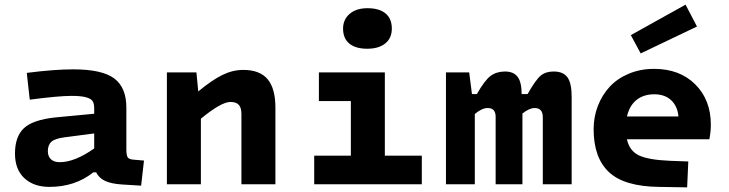

<svg xmlns="http://www.w3.org/2000/svg" viewBox="-20 -786 3109 819"><path d="M519 -148.9Q519 -123.5 524.7 -115Q530.3 -106.4 548.8 -105L594.2 -101.1L582 5.9L501 1Q454.6 -2 428.5 -14.2Q402.3 -26.4 390.1 -50.8H377.9Q300.3 11.2 190.9 11.2Q124 11.2 84 -25.9Q43.9 -63 43.9 -130.9Q43.9 -203.1 81.8 -239Q119.6 -274.9 216.8 -285.2L381.8 -300.8V-324.2Q381.8 -344.2 375 -354.7Q368.2 -365.2 346.9 -371.1Q325.7 -377 285.2 -377Q229 -377 106.9 -360.8L94.2 -475.1Q212.4 -490.2 292 -490.2Q415.5 -490.2 467.3 -451.4Q519 -412.6 519 -327.1ZM234.9 -94.2Q298.8 -94.2 381.8 -152.8V-216.8L254.9 -200.2Q213.9 -194.8 199 -181.2Q184.1 -167.5 184.1 -141.1Q184.1 -119.6 197 -106.9Q210 -94.2 234.9 -94.2Z M817.9 -477.1 825.7 -396Q885.3 -445.3 929.2 -466.6Q973.1 -487.8 1017.6 -487.8Q1088.4 -487.8 1121.6 -448Q1154.8 -408.2 1154.8 -327.1V0H1009.8V-299.8Q1009.8 -326.2 998.8 -338.6Q987.8 -351.1 962.9 -351.1Q923.8 -351.1 836.9 -279.8V0H691.9V-477.1Z M1546.4 -578.1Q1497.1 -578.1 1470.2 -600.1Q1443.4 -622.1 1443.4 -664.1Q1443.4 -702.6 1471.4 -726.8Q1499.5 -751 1547.4 -751Q1597.7 -751 1624.5 -728.8Q1651.4 -706.5 1651.4 -664.1Q1651.4 -623 1623.3 -600.6Q1595.2 -578.1 1546.4 -578.1ZM1320.3 -122.1H1476.6V-355H1340.3V-477.1H1621.6V-122.1H1779.3V0H1320.3Z M1981.4 -477.1 1993.2 -384.8H2014.2Q2047.9 -444.3 2073.2 -462.6Q2098.6 -481 2134.3 -481Q2170.4 -481 2187.7 -458.5Q2205.1 -436 2205.1 -384.8H2230.5Q2265.1 -445.8 2286.4 -463.4Q2307.6 -481 2341.3 -481Q2382.8 -481 2400.6 -456.1Q2418.5 -431.2 2418.5 -373V0H2295.4V-286.1Q2295.4 -325.2 2260.3 -325.2Q2238.3 -325.2 2208.5 -301.8V0H2094.2V-288.1Q2094.2 -325.2 2060.5 -325.2Q2035.6 -325.2 2005.4 -299.8V0H1882.3V-477.1Z M2670.9 -636.2 2904.3 -766.1 2953.1 -672.9 2712.9 -558.1ZM2837.9 -100.1 2916 -97.2 2911.1 13.2 2790 11.2Q2642.6 9.3 2577.4 -52Q2512.2 -113.3 2512.2 -234.9Q2512.2 -287.6 2530.3 -334.2Q2548.3 -380.9 2580.8 -416Q2613.3 -451.2 2662.4 -471.7Q2711.4 -492.2 2770 -492.2Q2879.4 -492.2 2945.8 -426Q3012.2 -359.9 3012.2 -253.9Q3012.2 -224.6 3005.9 -191.9H2654.3Q2664.6 -143.1 2704.8 -123.5Q2745.1 -104 2837.9 -100.1ZM2771 -383.8Q2725.1 -383.8 2695.1 -359.6Q2665 -335.4 2654.3 -289.1H2874Q2870.1 -333 2843 -358.4Q2815.9 -383.8 2771 -383.8Z"/></svg>

Font: IntelOne Mono Bold
Style: Regular
Weight: 700
Designer: Fred Shallcrass
Foundry: Frere-Jones Type LLC
Version: Version 1.200;hotconv 1.1.0;makeotfexe 2.6.0;FJTRelease1.2